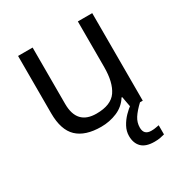

<svg xmlns="http://www.w3.org/2000/svg" viewBox="-175 -667 968 1018"><g transform="rotate(-30 309.0 -158.0)"><path d="M533 -536V0H461L448 -71H444Q418 -29 372 -9.5Q326 10 274 10Q177 10 128 -36.5Q79 -83 79 -185V-536H168V-191Q168 -63 287 -63Q376 -63 410.5 -113Q445 -163 445 -257V-536ZM448 116Q448 161 493 161Q510 161 521.5 158.5Q533 156 541 155V211Q527 215 513 217.5Q499 220 479 220Q426 220 401 195Q376 170 376 126Q376 97 390.5 70Q405 43 426.5 21Q448 -1 468 -15L516 0Q482 32 465 58.5Q448 85 448 116Z"/></g></svg>

Font: Noto Sans Lepcha
Style: Regular
Weight: 400
Designer: Monotype Design Team
Foundry: Monotype Imaging Inc.
Version: Version 2.006; ttfautohint (v1.8.4.7-5d5b)